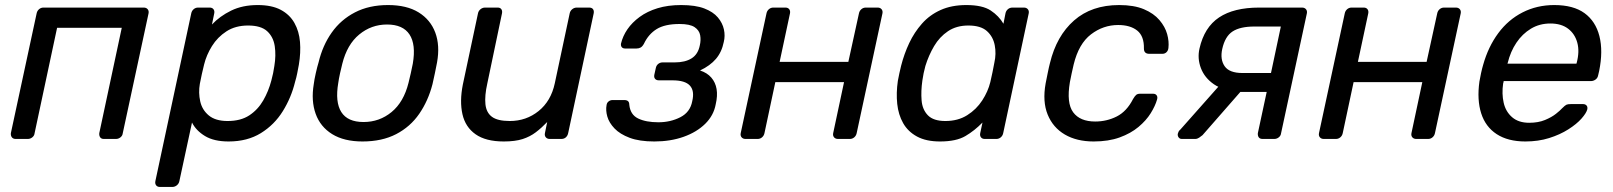

<svg xmlns="http://www.w3.org/2000/svg" viewBox="-20 -550 6385 760"><path d="M42 0Q32 0 27 -6.5Q22 -13 23 -23L125 -497Q127 -507 134.5 -513.5Q142 -520 152 -520H549Q559 -520 564.5 -513.5Q570 -507 568 -497L466 -23Q465 -13 457 -6.5Q449 0 439 0H391Q381 0 376.5 -6.5Q372 -13 373 -23L462 -440H206L117 -23Q116 -13 108 -6.5Q100 0 90 0Z M613 190Q603 190 598 183.5Q593 177 595 167L737 -497Q739 -507 746.5 -513.5Q754 -520 764 -520H810Q820 -520 825 -513.5Q830 -507 828 -497L819 -453Q850 -486 895 -508Q940 -530 1000 -530Q1056 -530 1091.5 -511Q1127 -492 1145.5 -459Q1164 -426 1167.5 -384Q1171 -342 1163 -294Q1160 -278 1156.5 -260Q1153 -242 1148 -226Q1133 -164 1099.5 -110Q1066 -56 1012.5 -23Q959 10 885 10Q827 10 791.5 -11.5Q756 -33 740 -65L690 167Q688 177 680 183.5Q672 190 662 190ZM881 -71Q933 -71 967 -93.5Q1001 -116 1022 -152.5Q1043 -189 1054 -231Q1058 -246 1061 -260Q1064 -274 1066 -289Q1073 -331 1067.5 -367.5Q1062 -404 1037.5 -426.5Q1013 -449 962 -449Q912 -449 876.5 -426Q841 -403 819 -367.5Q797 -332 788 -295Q784 -279 779 -257Q774 -235 771 -218Q765 -183 772.5 -149Q780 -115 806.5 -93Q833 -71 881 -71Z M1415 10Q1342 10 1295 -19Q1248 -48 1229.5 -99.5Q1211 -151 1222 -217Q1224 -234 1230 -260.5Q1236 -287 1241 -303Q1257 -370 1293 -421Q1329 -472 1385 -501Q1441 -530 1516 -530Q1590 -530 1637 -501Q1684 -472 1703 -421Q1722 -370 1710 -303Q1707 -287 1701.5 -260.5Q1696 -234 1692 -217Q1675 -151 1639.5 -99.5Q1604 -48 1548 -19Q1492 10 1415 10ZM1419 -67Q1482 -67 1530 -106.5Q1578 -146 1597 -222Q1601 -237 1606 -260Q1611 -283 1614 -298Q1627 -374 1601 -413.5Q1575 -453 1512 -453Q1450 -453 1402 -413.5Q1354 -374 1335 -298Q1331 -283 1326 -260Q1321 -237 1319 -222Q1306 -146 1331 -106.5Q1356 -67 1419 -67Z M1974 10Q1903 10 1862.5 -18.5Q1822 -47 1810.5 -98Q1799 -149 1812 -215L1872 -497Q1874 -507 1882 -513.5Q1890 -520 1900 -520H1950Q1960 -520 1964.5 -513.5Q1969 -507 1967 -497L1909 -220Q1898 -171 1901.5 -137.5Q1905 -104 1927.5 -87.5Q1950 -71 1998 -71Q2063 -71 2112 -110.5Q2161 -150 2176 -220L2235 -497Q2237 -507 2245 -513.5Q2253 -520 2263 -520H2312Q2323 -520 2327.5 -513.5Q2332 -507 2330 -497L2229 -23Q2227 -13 2220 -6.5Q2213 0 2202 0H2156Q2146 0 2140.5 -6.5Q2135 -13 2137 -23L2146 -67Q2124 -44 2101 -26.5Q2078 -9 2048.5 0.5Q2019 10 1974 10Z M2570 10Q2511 10 2472.5 -4.5Q2434 -19 2412.5 -41.5Q2391 -64 2384 -88.5Q2377 -113 2381 -134Q2382 -143 2389 -148.5Q2396 -154 2405 -154H2451Q2461 -154 2466 -149.5Q2471 -145 2471 -135Q2475 -96 2506 -81Q2537 -66 2586 -66Q2634 -66 2673 -86Q2712 -106 2720 -149Q2730 -190 2711 -211Q2692 -232 2642 -232H2588Q2578 -232 2573 -238Q2568 -244 2570 -254L2576 -281Q2578 -291 2585.5 -297Q2593 -303 2603 -303H2651Q2692 -303 2717.5 -319Q2743 -335 2750 -370Q2755 -391 2751.5 -410.5Q2748 -430 2729.5 -442.5Q2711 -455 2670 -455Q2612 -455 2579.5 -435Q2547 -415 2529 -377Q2523 -366 2516 -362Q2509 -358 2500 -358H2454Q2446 -358 2441.5 -363Q2437 -368 2438 -377Q2445 -407 2463.5 -434Q2482 -461 2512 -483Q2542 -505 2583 -517.5Q2624 -530 2676 -530Q2733 -530 2768 -516.5Q2803 -503 2821.5 -481Q2840 -459 2845.5 -433.5Q2851 -408 2845 -384Q2837 -344 2814 -317Q2791 -290 2751 -271Q2779 -262 2795.5 -243Q2812 -224 2816.5 -197.5Q2821 -171 2813 -137Q2805 -93 2771.5 -60Q2738 -27 2686 -8.5Q2634 10 2570 10Z M2931 0Q2921 0 2915.5 -6.5Q2910 -13 2912 -23L3014 -497Q3016 -507 3023.5 -513.5Q3031 -520 3041 -520H3089Q3099 -520 3104 -513.5Q3109 -507 3107 -497L3066 -305H3338L3380 -497Q3382 -507 3389.5 -513.5Q3397 -520 3407 -520H3454Q3464 -520 3469.5 -513.5Q3475 -507 3473 -497L3371 -23Q3369 -13 3361.5 -6.5Q3354 0 3344 0H3297Q3287 0 3281.5 -6.5Q3276 -13 3278 -23L3321 -225H3049L3006 -23Q3004 -13 2996.5 -6.5Q2989 0 2979 0Z M3701 10Q3646 10 3610 -9.5Q3574 -29 3555 -62.5Q3536 -96 3531.5 -139Q3527 -182 3534 -230Q3537 -246 3540 -260Q3543 -274 3547 -290Q3559 -337 3579 -379.5Q3599 -422 3629.5 -456.5Q3660 -491 3703.5 -510.5Q3747 -530 3805 -530Q3869 -530 3901.5 -508.5Q3934 -487 3952 -456L3960 -497Q3962 -507 3969.5 -513.5Q3977 -520 3988 -520H4033Q4043 -520 4048.5 -513.5Q4054 -507 4052 -497L3951 -23Q3949 -13 3941.5 -6.5Q3934 0 3924 0H3878Q3868 0 3863 -6.5Q3858 -13 3860 -23L3869 -65Q3838 -33 3801.5 -11.5Q3765 10 3701 10ZM3722 -71Q3772 -71 3808.5 -94Q3845 -117 3868 -152.5Q3891 -188 3900 -225Q3904 -241 3908.5 -263.5Q3913 -286 3916 -302Q3924 -337 3917.5 -371Q3911 -405 3886.5 -427Q3862 -449 3813 -449Q3766 -449 3732.5 -426.5Q3699 -404 3677.5 -367.5Q3656 -331 3643 -289Q3639 -274 3636 -260Q3633 -246 3631 -231Q3625 -189 3628 -152.5Q3631 -116 3653 -93.5Q3675 -71 3722 -71Z M4309 10Q4242 10 4195 -17.5Q4148 -45 4127 -96.5Q4106 -148 4119 -220Q4122 -235 4127 -260Q4132 -285 4136 -300Q4162 -408 4231.5 -469Q4301 -530 4410 -530Q4469 -530 4508 -513.5Q4547 -497 4569.5 -470.5Q4592 -444 4600 -415Q4608 -386 4605 -360Q4604 -350 4597.5 -343.5Q4591 -337 4581 -337H4529Q4519 -337 4513.5 -342Q4508 -347 4508 -358Q4509 -407 4481.5 -429Q4454 -451 4406 -451Q4347 -451 4298.5 -414Q4250 -377 4230 -295Q4226 -279 4222 -259.5Q4218 -240 4215 -225Q4201 -142 4228 -105.5Q4255 -69 4315 -69Q4361 -69 4400.5 -89Q4440 -109 4465 -158Q4472 -170 4477.5 -174.5Q4483 -179 4493 -179H4544Q4554 -179 4558.5 -172.5Q4563 -166 4560 -156Q4553 -131 4535 -102Q4517 -73 4486.5 -47.5Q4456 -22 4412 -6Q4368 10 4309 10Z M4978 0Q4967 0 4962.5 -6.5Q4958 -13 4959 -23L4994 -186H4879L4880 -191Q4822 -191 4785 -216.5Q4748 -242 4733.5 -280.5Q4719 -319 4728 -358Q4747 -442 4805.5 -481Q4864 -520 4964 -520H5134Q5144 -520 5149.5 -513.5Q5155 -507 5153 -497L5051 -23Q5050 -13 5042 -6.5Q5034 0 5024 0ZM4658 0Q4650 0 4645.5 -6Q4641 -12 4642 -20Q4643 -24 4645 -28.5Q4647 -33 4653 -38L4809 -214L4908 -207L4740 -15Q4734 -10 4726.5 -5Q4719 0 4711 0ZM4898 -261H5011L5050 -445H4945Q4889 -445 4859 -425.5Q4829 -406 4818 -356Q4809 -315 4827.5 -288Q4846 -261 4898 -261Z M5220 0Q5210 0 5204.5 -6.5Q5199 -13 5201 -23L5303 -497Q5305 -507 5312.5 -513.5Q5320 -520 5330 -520H5378Q5388 -520 5393 -513.5Q5398 -507 5396 -497L5355 -305H5627L5669 -497Q5671 -507 5678.5 -513.5Q5686 -520 5696 -520H5743Q5753 -520 5758.5 -513.5Q5764 -507 5762 -497L5660 -23Q5658 -13 5650.5 -6.5Q5643 0 5633 0H5586Q5576 0 5570.5 -6.5Q5565 -13 5567 -23L5610 -225H5338L5295 -23Q5293 -13 5285.5 -6.5Q5278 0 5268 0Z M6018 10Q5949 10 5904.5 -19Q5860 -48 5843 -101.5Q5826 -155 5836 -227Q5838 -240 5842.5 -260.5Q5847 -281 5851 -294Q5871 -365 5910.5 -418.5Q5950 -472 6007 -501Q6064 -530 6132 -530Q6208 -530 6252 -498Q6296 -466 6311 -407Q6326 -348 6310 -269L6306 -252Q6304 -241 6295.5 -235Q6287 -229 6277 -229H5932Q5932 -228 5931.5 -225Q5931 -222 5930 -220Q5924 -179 5932 -143.5Q5940 -108 5965.5 -86Q5991 -64 6033 -64Q6069 -64 6095.5 -75Q6122 -86 6139 -99.5Q6156 -113 6163 -121Q6175 -133 6180.5 -135.5Q6186 -138 6198 -138H6246Q6255 -138 6260 -132.5Q6265 -127 6263 -117Q6259 -102 6240 -80.5Q6221 -59 6188 -38Q6155 -17 6112 -3.5Q6069 10 6018 10ZM5947 -298H6220L6221 -301Q6233 -346 6223.5 -381Q6214 -416 6187 -436.5Q6160 -457 6117 -457Q6074 -457 6040 -436.5Q6006 -416 5982.5 -381Q5959 -346 5948 -301Z"/></svg>

Font: Rubik
Style: Italic
Weight: 400
Italic angle: -12°
Designer: Hubert and Fischer
Foundry: Hubert and Fischer
Version: Version 2.300;gftools[0.9.30]